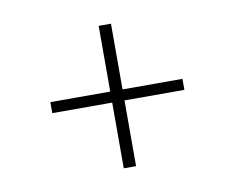

<svg xmlns="http://www.w3.org/2000/svg" viewBox="-57 -622 714 584"><g transform="rotate(-10 300.0 -330.0)"><path d="M281 -110V-313H96V-347H281V-550H319V-347H504V-313H319V-110Z"/></g></svg>

Font: TypoPRO Source Code Pro
Style: Italic
Weight: 300
Italic angle: -11°
Monospace: yes
Designer: Paul D. Hunt, Teo Tuominen
Foundry: Adobe Systems Incorporated
Version: Version 1.030;PS 1.0;hotconv 1.0.84;makeotf.lib2.5.63406